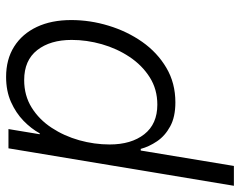

<svg xmlns="http://www.w3.org/2000/svg" viewBox="-99 -488 791 633"><g transform="rotate(-90 296.5 -171.5)"><path d="M0.5 204.1 124 -539.1H187.5L170.4 -436H173.3Q189 -464.4 214.8 -489.5Q240.7 -514.6 276.9 -530.8Q313 -546.9 359.4 -546.9Q417.5 -546.9 459.5 -520.3Q501.5 -493.7 524.2 -445.6Q546.9 -397.5 546.9 -332Q546.9 -270 528.3 -209Q509.8 -147.9 474.9 -98.1Q439.9 -48.3 389.6 -18.6Q339.4 11.2 275.4 11.2Q227.5 11.2 196.3 -5.9Q165 -22.9 147.2 -49.3Q129.4 -75.7 122.1 -103H116.7L65.9 204.1ZM268.1 -48.3Q318.8 -48.3 358.4 -73.5Q397.9 -98.6 425.5 -140.1Q453.1 -181.6 467.3 -231.4Q481.4 -281.2 481.4 -330.6Q481.4 -401.4 447.8 -444.3Q414.1 -487.3 349.1 -487.3Q297.9 -487.3 258.3 -462.6Q218.8 -438 191.7 -396.7Q164.6 -355.5 150.6 -305.7Q136.7 -255.9 136.7 -205.6Q136.7 -134.3 170.4 -91.3Q204.1 -48.3 268.1 -48.3Z"/></g></svg>

Font: Inter 18pt Light
Style: Italic
Weight: 300
Italic angle: -9.3988°
Designer: Rasmus Andersson
Foundry: rsms
Version: Version 4.001;git-66647c0bb